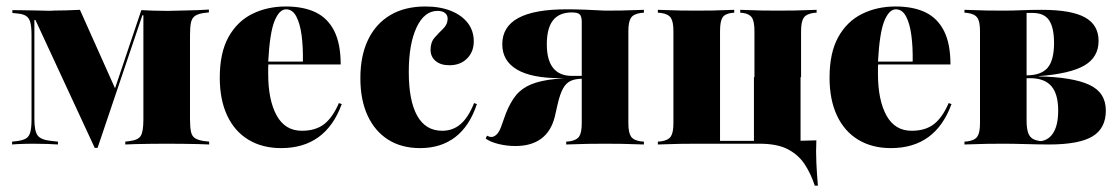

<svg xmlns="http://www.w3.org/2000/svg" viewBox="-20 -450 3487 598"><path d="M87.1 -78.2Q87.1 -41.9 97.2 -28.2Q107.3 -14.5 137.9 -11.3L160.5 -8.9V0Q150 -0.8 129.4 -1.6Q108.9 -2.4 83.1 -2.4Q69.4 -2.4 56.9 -2Q44.4 -1.6 34.3 -1.2Q24.2 -0.8 17.7 0V-8.9L32.3 -10.5Q51.6 -12.9 61.3 -19Q71 -25 74.6 -39.1Q78.2 -53.2 78.2 -78.2V-340.3Q78.2 -366.1 74.6 -379.8Q71 -393.5 61.7 -400Q52.4 -406.5 33.1 -408.1L18.5 -409.7V-418.5Q31.5 -418.5 51.2 -418.1Q71 -417.7 95.6 -417.3Q120.2 -416.9 147.6 -416.1L136.3 -416.9Q162.1 -416.9 185.5 -417.7Q208.9 -418.5 229 -419.4L341.9 -166.9L325.8 -137.9L420.2 -418.5Q434.7 -417.7 456 -416.9Q477.4 -416.1 500 -416.1H501.6Q529.8 -416.9 554 -417.3Q578.2 -417.7 598 -418.5Q617.7 -419.4 630.6 -420.2V-411.3L616.1 -409.7Q597.6 -407.3 587.9 -400.8Q578.2 -394.4 575 -380.6Q571.8 -366.9 571.8 -341.1V-78.2Q571.8 -53.2 575 -39.1Q578.2 -25 588.3 -19Q598.4 -12.9 616.9 -10.5L631.5 -8.9V0Q618.5 -0.8 598.8 -1.2Q579 -1.6 554.8 -2Q530.6 -2.4 502.4 -2.4H499.2H496Q468.5 -2.4 444.8 -2Q421 -1.6 402 -1.2Q383.1 -0.8 370.2 0V-8.9L383.1 -10.5Q410.5 -13.7 418.5 -27Q426.6 -40.3 426.6 -78.2V-402.4H423.4L283.9 10.5H275L90.3 -387.9H87.1Z M855.6 11.3Q796.8 11.3 753.6 -14.9Q710.5 -41.1 687.5 -90.3Q664.5 -139.5 664.5 -208.1Q664.5 -285.5 691.5 -334.3Q718.5 -383.1 765.3 -406.5Q812.1 -429.8 870.2 -429.8Q925 -429.8 962.9 -411.7Q1000.8 -393.5 1021 -353.6Q1041.1 -313.7 1041.1 -249.2H771.8L770.2 -258.1H923.4Q924.2 -303.2 919.4 -339.9Q914.5 -376.6 902.8 -398.8Q891.1 -421 871 -421Q850 -421 835.1 -384.7Q820.2 -348.4 815.3 -257.3L816.1 -255.6Q815.3 -247.6 815.3 -238.7Q815.3 -229.8 815.3 -220.2Q815.3 -138.7 841.5 -90.7Q867.7 -42.7 920.2 -42.7Q962.9 -42.7 989.5 -63.3Q1016.1 -83.9 1035.5 -129L1044.4 -125.8Q1019.4 -57.3 972.2 -23Q925 11.3 855.6 11.3Z M1288.7 11.3Q1230.6 11.3 1189.1 -14.9Q1147.6 -41.1 1125 -89.9Q1102.4 -138.7 1102.4 -206.5Q1102.4 -276.6 1126.6 -326.6Q1150.8 -376.6 1196 -403.2Q1241.1 -429.8 1304.8 -429.8Q1350.8 -429.8 1384.7 -416.1Q1418.5 -402.4 1437.1 -378.2Q1455.6 -354 1455.6 -321Q1455.6 -288.7 1434.7 -267.7Q1413.7 -246.8 1379.8 -246.8Q1352.4 -246.8 1336.7 -260.1Q1321 -273.4 1321 -295.2Q1321 -318.5 1333.9 -333.1Q1346.8 -347.6 1360.5 -360.9Q1374.2 -374.2 1374.2 -391.9Q1374.2 -403.2 1365.7 -409.7Q1357.3 -416.1 1342.7 -416.1Q1301.6 -416.1 1277.4 -364.5Q1253.2 -312.9 1253.2 -225.8Q1253.2 -136.3 1279.4 -89.5Q1305.6 -42.7 1357.3 -42.7Q1391.1 -42.7 1415.3 -64.1Q1439.5 -85.5 1456.5 -129L1465.3 -125.8Q1442.7 -57.3 1398 -23Q1353.2 11.3 1288.7 11.3Z M1864.5 -2.4Q1839.5 -2.4 1812.5 -2Q1785.5 -1.6 1743.5 0V-8.9L1753.2 -9.7Q1775.8 -12.9 1783.9 -25Q1791.9 -37.1 1791.9 -66.1V-381.5Q1791.9 -399.2 1785.5 -405.2Q1779 -411.3 1761.3 -411.3Q1721.8 -411.3 1702.4 -386.7Q1683.1 -362.1 1683.1 -312.1Q1683.1 -262.9 1702.8 -238.3Q1722.6 -213.7 1760.5 -213.7H1827.4V-206.5H1725.8Q1635.5 -206.5 1589.9 -233.5Q1544.4 -260.5 1544.4 -312.1Q1544.4 -366.9 1594.4 -394Q1644.4 -421 1744.4 -421Q1775 -421 1803.2 -419.8Q1831.5 -418.5 1864.5 -416.9Q1890.3 -416.9 1916.9 -417.3Q1943.5 -417.7 1985.5 -419.4V-410.5L1975.8 -409.7Q1953.2 -406.5 1945.2 -394.4Q1937.1 -382.3 1937.1 -353.2V-66.1Q1937.1 -37.1 1945.2 -25Q1953.2 -12.9 1975.8 -9.7L1985.5 -8.9V0Q1943.5 -1.6 1916.9 -2Q1890.3 -2.4 1864.5 -2.4ZM1585.5 4.8Q1558.1 4.8 1532.3 -1.6Q1506.5 -8.1 1492.7 -18.5L1496.8 -27.4Q1504 -23.4 1510.5 -23.4Q1518.5 -23.4 1526.6 -31Q1534.7 -38.7 1540.3 -54L1555.6 -96.8Q1569.4 -131.5 1587.1 -153.2Q1604.8 -175 1633.9 -187.1Q1662.9 -199.2 1709.3 -204Q1755.6 -208.9 1825.8 -208.9H1841.9V-204.8H1795.2Q1771.8 -204.8 1757.3 -198Q1742.7 -191.1 1733.5 -174.2Q1724.2 -157.3 1716.9 -125.8L1708.1 -87.1Q1696.8 -41.1 1665.7 -18.1Q1634.7 4.8 1585.5 4.8Z M2150 -2.4Q2125 -2.4 2098 -2Q2071 -1.6 2029 0V-8.9L2038.7 -9.7Q2061.3 -12.9 2069.4 -25Q2077.4 -37.1 2077.4 -66.1V-353.2Q2077.4 -382.3 2069.4 -394.4Q2061.3 -406.5 2038.7 -409.7L2029 -410.5V-419.4Q2071 -417.7 2098 -417.3Q2125 -416.9 2150 -416.9Q2174.2 -416.9 2200 -417.3Q2225.8 -417.7 2266.9 -419.4V-410.5L2258.9 -409.7Q2237.9 -407.3 2230.2 -395.2Q2222.6 -383.1 2222.6 -353.2V-11.3H2468.5L2475 -2.4H2283.1Q2244.4 -2.4 2219.4 -2.4Q2194.4 -2.4 2178.2 -2.4Q2162.1 -2.4 2150 -2.4ZM2329.8 -209.7V-353.2Q2329.8 -383.1 2321.8 -395.2Q2313.7 -407.3 2293.5 -409.7L2285.5 -410.5V-419.4Q2326.6 -417.7 2352.4 -417.3Q2378.2 -416.9 2402.4 -416.9Q2428.2 -416.9 2454.8 -417.3Q2481.5 -417.7 2523.4 -419.4V-410.5L2513.7 -409.7Q2491.1 -406.5 2483.1 -394.4Q2475 -382.3 2475 -353.2V-209.7ZM2328.2 -2.4V-209.7H2473.4V-2.4ZM2328.2 -2.4 2329 -10.5 2448.4 -11.3H2345.2H2430.6Q2453.2 -11.3 2476.6 -11.7Q2500 -12.1 2522.6 -12.9Q2521 21 2522.6 56.5Q2524.2 91.9 2527.4 128.2H2517.7Q2505.6 91.1 2486.3 61.7Q2466.9 32.3 2433.9 14.9Q2400.8 -2.4 2345.2 -2.4Z M2754.8 11.3Q2696 11.3 2652.8 -14.9Q2609.7 -41.1 2586.7 -90.3Q2563.7 -139.5 2563.7 -208.1Q2563.7 -285.5 2590.7 -334.3Q2617.7 -383.1 2664.5 -406.5Q2711.3 -429.8 2769.4 -429.8Q2824.2 -429.8 2862.1 -411.7Q2900 -393.5 2920.2 -353.6Q2940.3 -313.7 2940.3 -249.2H2671L2669.4 -258.1H2822.6Q2823.4 -303.2 2818.5 -339.9Q2813.7 -376.6 2802 -398.8Q2790.3 -421 2770.2 -421Q2749.2 -421 2734.3 -384.7Q2719.4 -348.4 2714.5 -257.3L2715.3 -255.6Q2714.5 -247.6 2714.5 -238.7Q2714.5 -229.8 2714.5 -220.2Q2714.5 -138.7 2740.7 -90.7Q2766.9 -42.7 2819.4 -42.7Q2862.1 -42.7 2888.7 -63.3Q2915.3 -83.9 2934.7 -129L2943.5 -125.8Q2918.5 -57.3 2871.4 -23Q2824.2 11.3 2754.8 11.3Z M3104.8 -2.4Q3079.8 -2.4 3052.8 -2Q3025.8 -1.6 2983.9 0V-8.9L2993.5 -9.7Q3016.1 -12.9 3024.2 -25Q3032.3 -37.1 3032.3 -66.1V-353.2Q3032.3 -382.3 3024.2 -394.4Q3016.1 -406.5 2993.5 -409.7L2983.9 -410.5V-419.4Q3025.8 -417.7 3052.8 -417.3Q3079.8 -416.9 3104.8 -416.9Q3133.9 -416.9 3160.5 -418.1Q3187.1 -419.4 3225 -419.4Q3316.1 -419.4 3358.9 -396Q3401.6 -372.6 3401.6 -322.6Q3401.6 -271.8 3357.3 -246Q3312.9 -220.2 3215.3 -212.9V-212.1Q3321 -209.7 3372.6 -185.9Q3424.2 -162.1 3424.2 -105.6Q3424.2 -50 3382.3 -25Q3340.3 0 3247.6 0Q3217.7 0 3176.6 -1.2Q3135.5 -2.4 3104.8 -2.4ZM3177.4 -74.2Q3177.4 -49.2 3182.7 -35.1Q3187.9 -21 3201.2 -15.3Q3214.5 -9.7 3237.1 -9.7H3212.1Q3242.7 -9.7 3259.3 -34.3Q3275.8 -58.9 3275.8 -105.6Q3275.8 -157.3 3254.4 -181.9Q3233.1 -206.5 3187.9 -206.5H3152.4V-215.3H3176.6Q3222.6 -215.3 3242.7 -238.7Q3262.9 -262.1 3262.9 -316.1Q3262.9 -363.7 3247.6 -386.7Q3232.3 -409.7 3196 -409.7H3175L3177.4 -411.3Z"/></svg>

Font: Playfair 144pt SemiCondensed Black
Style: Regular
Weight: 900
Width: 4
Designer: Claus Eggers Sørensen
Foundry: Claus Eggers Sørensen
Version: Version 2.203